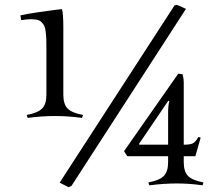

<svg xmlns="http://www.w3.org/2000/svg" viewBox="-20 -763 922 798"><path d="M705.1 -740.2 714.8 -743.2 752.9 -726.1 276.9 9.8 265.1 15.1 228 -3.9ZM209 -280.8Q150.9 -280.8 95.2 -272.9L90.8 -285.2Q136.7 -293.5 154.8 -311.8Q172.9 -330.1 172.9 -369.1V-559.1Q172.9 -585.9 172.4 -599.9Q171.9 -613.8 169.9 -630.6Q168 -647.5 164.1 -655.3Q160.2 -663.1 152.8 -670.7Q145.5 -678.2 134.5 -680.7Q123.5 -683.1 107.9 -683.1Q91.8 -683.1 67.9 -679.2L64.9 -699.2Q94.2 -705.6 136.7 -711.9Q179.2 -718.3 207.3 -721.7Q235.4 -725.1 237.8 -725.1Q243.2 -705.6 243.2 -647.9V-369.1Q243.2 -330.1 261.2 -311.8Q279.3 -293.5 325.2 -285.2L320.8 -272.9Q265.1 -280.8 209 -280.8ZM743.7 -420.9V-161.6H744.6Q769 -161.6 780.5 -166.7Q792 -171.9 804.7 -193.8L814 -190.9L792 -113.8H743.7V-88.9Q743.7 -49.8 761.7 -31.5Q779.8 -13.2 825.7 -4.9L821.8 7.3Q718.3 -8.3 600.6 7.3L596.7 -4.9Q642.6 -13.2 660.6 -31.5Q678.7 -49.8 678.7 -88.9V-113.8H508.8L495.6 -134.8L720.7 -456.5L738.8 -454.6Q743.7 -436.5 743.7 -420.9ZM557.6 -164.6 559.6 -161.6H678.7V-293.9Q678.7 -325.2 683.6 -341.8L679.7 -344.7Z"/></svg>

Font: Junge
Style: Regular
Weight: 400
Designer: Alexei Vanyashin
Foundry: Cyreal (www.cyreal.org)
Version: Version 1.002